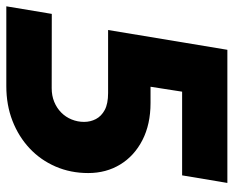

<svg xmlns="http://www.w3.org/2000/svg" viewBox="-93 -654 740 608"><g transform="rotate(90 277.0 -350.0)"><path d="M-7 0 17 -144 252.3 -143.7Q276 -143.7 295.5 -151.7Q315 -159.7 329.3 -173.8Q343.7 -188 351.3 -206.8Q359 -225.7 359 -246.3Q359 -266.3 350 -283.7Q341 -301 321.2 -311.7Q301.3 -322.3 267.7 -322.3H68L130.7 -700H552.3L528.3 -556.7H263.3L247.7 -456.7H299Q366.7 -456.7 416.7 -431Q466.7 -405.3 493.8 -360.8Q521 -316.3 521 -259.3Q521 -203.7 500.5 -156.2Q480 -108.7 442.8 -73.8Q405.7 -39 355.7 -19.5Q305.7 0 245.7 0Z"/></g></svg>

Font: MuseoModerno Thin
Style: Italic
Weight: 100
Italic angle: -9°
Designer: Pablo Cosgaya, Héctor Gatti, Marcela Romero, and the Authors of The MuseoModerno Project.
Foundry: Omnibus-Type Team
Version: Version 1.003